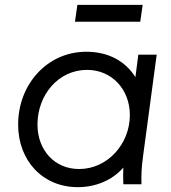

<svg xmlns="http://www.w3.org/2000/svg" viewBox="-20 -762 709 794"><path d="M302 12C376 12 445 -17 490 -69C489 -44 489 -23 490 0H565C564 -37 565 -69 572 -119L628 -536H552L540 -443C499 -508 430 -548 337 -548C175 -548 55 -413 55 -247C55 -97 157 12 302 12ZM135 -247C135 -369 221 -473 340 -473C442 -473 517 -393 517 -286C517 -167 425 -63 307 -63C206 -63 135 -141 135 -247ZM290 -672H560L570 -742H300Z"/></svg>

Font: Mluvka
Style: Italic
Weight: 400
Italic angle: -8°
Designer: Modified by Jiří Krblich, Original typeface by Gumpita Rahayu
Foundry: Gumpita Rahayu & Jiří Krblich
Version: Version 2.000;Glyphs 3.1.1 (3134)